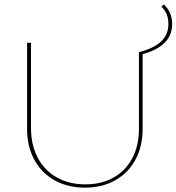

<svg xmlns="http://www.w3.org/2000/svg" viewBox="-20 -854 808 879"><path d="M633 -606V-265Q633 -184 600 -123Q567 -62 507.5 -28.5Q448 5 369 5Q290 5 230 -28.5Q170 -62 137 -123Q104 -184 104 -265V-658H122V-267Q122 -190 153 -131.5Q184 -73 240.5 -41.5Q297 -10 371 -10Q444 -10 499.5 -41Q555 -72 585.5 -129.5Q616 -187 616 -263V-615Q685 -633 718 -664.5Q751 -696 751 -744Q751 -771 742 -791Q733 -811 719 -823L730 -834Q768 -798 768 -744Q768 -693 734.5 -659Q701 -625 633 -606Z"/></svg>

Font: Ysabeau Thin
Style: Regular
Weight: 200
Designer: Christian Thalmann (Catharsis Fonts)
Version: Version 0.003